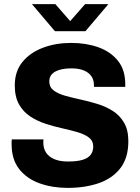

<svg xmlns="http://www.w3.org/2000/svg" viewBox="-20 -905 684 935"><path d="M309.5 10Q235.5 10 173.5 -12Q111.5 -34 74 -81Q36.5 -128 36.5 -203.5Q36.5 -209 36.5 -214.5Q36.5 -220 37.5 -226H192Q191 -221.5 191 -218Q191 -214.5 191 -210Q191 -182.5 204.2 -162Q217.5 -141.5 244.2 -130Q271 -118.5 311.5 -118.5Q356 -118.5 382.8 -126.8Q409.5 -135 421.8 -151.5Q434 -168 434 -191.5Q434 -219 413.2 -235Q392.5 -251 358.5 -261Q324.5 -271 283.8 -280Q243 -289 202.2 -302.2Q161.5 -315.5 127.5 -337.8Q93.5 -360 72.8 -396.5Q52 -433 52 -489Q52 -558 89.8 -603.8Q127.5 -649.5 189.8 -672.8Q252 -696 326.5 -696Q399.5 -696 459 -674.8Q518.5 -653.5 554.2 -609.2Q590 -565 590 -494.5V-482H437.5V-491Q437.5 -515.5 425 -533.8Q412.5 -552 388.2 -562Q364 -572 328.5 -572Q295 -572 270.5 -565Q246 -558 233 -544.2Q220 -530.5 220 -508.5Q220 -481 240.8 -465Q261.5 -449 295.8 -439.2Q330 -429.5 371.5 -420.5Q413 -411.5 454 -399Q495 -386.5 529.2 -364.8Q563.5 -343 584.2 -307.5Q605 -272 605 -217.5Q605 -136 566.2 -86Q527.5 -36 460.8 -13Q394 10 309.5 10ZM247.5 -753 135.5 -885H249.5L338.5 -783H305L394.5 -885H508L396 -753Z"/></svg>

Font: Chivo Medium
Style: Regular
Weight: 500
Designer: Hector Gatti
Foundry: Omnibus-Type
Version: Version 2.002